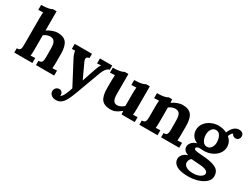

<svg xmlns="http://www.w3.org/2000/svg" viewBox="-66 -1377 3037 2315"><g transform="rotate(30 1453.0 -220.0)"><path d="M359 -469Q446 -469 483 -421.5Q520 -374 521 -268V-146Q521 -108 518 -66Q548 -69 580 -69V0H327V-59Q364 -59 374.5 -78.5Q385 -98 385 -140L384 -269Q384 -329 365 -357Q346 -385 306 -385Q283 -385 258.5 -375.5Q234 -366 218 -352V-146Q218 -103 214 -66Q246 -69 277 -69V0H25V-59Q51 -59 63 -68.5Q75 -78 78 -94.5Q81 -111 81 -140V-514Q81 -557 85 -593L18 -590V-659Q78 -659 116 -667.5Q154 -676 166 -686H218V-418Q247 -439 288 -454Q329 -469 359 -469Z M1041 -293 921 32Q892 112 868 157Q844 202 814.5 224Q785 246 742 246Q705 246 679.5 225.5Q654 205 654 172Q654 149 668.5 131.5Q683 114 705 110Q709 109 717 109Q738 109 752 123Q766 137 766 160Q766 168 765 172V173Q783 173 806 129Q829 85 847 24L695 -265Q670 -310 661 -336Q652 -362 648 -387L604 -385V-455H844V-396Q803 -392 803 -360Q803 -345 813 -325L907 -122H908L930 -187Q964 -289 969 -303Q980 -333 989 -354Q998 -375 1009 -388V-389L955 -385V-455H1126V-396Q1098 -390 1077.5 -363.5Q1057 -337 1041 -293Z M1640 -66Q1670 -69 1702 -69V0H1519L1514 -47H1513Q1477 -17 1444 -1Q1411 15 1369 15Q1283 15 1246 -32.5Q1209 -80 1209 -186V-291Q1209 -330 1212 -370L1145 -367V-436Q1206 -436 1243.5 -444.5Q1281 -453 1293 -464H1346V-185Q1346 -125 1362.5 -97Q1379 -69 1415 -69Q1438 -69 1464 -81.5Q1490 -94 1507 -113V-291Q1507 -334 1511 -370L1443 -367V-436Q1503 -436 1540.5 -444.5Q1578 -453 1591 -464H1644V-146Q1644 -103 1640 -66Z M2262 -268V-146Q2262 -103 2258 -66Q2290 -69 2321 -69V0H2069V-59Q2106 -59 2116 -78Q2126 -97 2126 -140L2125 -269Q2125 -329 2107 -357Q2089 -385 2047 -385Q2025 -385 2000.5 -375.5Q1976 -366 1960 -352V-146Q1960 -103 1956 -66Q1986 -69 2019 -69V0H1766V-59Q1802 -59 1812.5 -78.5Q1823 -98 1823 -140V-293Q1823 -334 1827 -370L1760 -367V-436Q1820 -436 1857.5 -444.5Q1895 -453 1908 -464H1955Q1955 -462 1959 -418H1961Q1989 -439 2029.5 -454Q2070 -469 2099 -469Q2187 -469 2224.5 -421.5Q2262 -374 2262 -268Z M2906 -493Q2906 -472 2892 -454.5Q2878 -437 2848 -437Q2833 -437 2817.5 -447.5Q2802 -458 2800 -473Q2787 -469 2774.5 -449.5Q2762 -430 2760 -414Q2788 -392 2802.5 -361.5Q2817 -331 2817 -296Q2817 -245 2786.5 -204Q2756 -163 2705.5 -139.5Q2655 -116 2598 -116L2571 -117Q2551 -119 2541 -119Q2519 -119 2505 -111.5Q2491 -104 2491 -92Q2491 -75 2517 -68.5Q2543 -62 2614 -58Q2735 -51 2797.5 -19.5Q2860 12 2860 86Q2860 135 2820 171.5Q2780 208 2717 227Q2654 246 2588 246Q2472 246 2420 212.5Q2368 179 2368 127Q2368 96 2389.5 68Q2411 40 2460 23Q2422 13 2405 -8Q2388 -29 2388 -57Q2388 -85 2411 -113Q2434 -141 2482 -155Q2439 -171 2413.5 -206.5Q2388 -242 2388 -290Q2388 -341 2418.5 -382Q2449 -423 2498.5 -446Q2548 -469 2602 -469Q2631 -469 2663 -462Q2695 -455 2717 -441Q2735 -488 2766 -519.5Q2797 -551 2839 -551Q2871 -551 2888.5 -535.5Q2906 -520 2906 -493ZM2520 -301Q2520 -249 2542 -213Q2564 -177 2602 -177Q2639 -177 2660.5 -208Q2682 -239 2682 -280Q2682 -332 2661 -370Q2640 -408 2601 -408Q2564 -408 2542 -376.5Q2520 -345 2520 -301ZM2487 107Q2487 142 2522 163Q2557 184 2616 184Q2659 184 2690 173Q2721 162 2737.5 145.5Q2754 129 2754 111Q2754 83 2720 68.5Q2686 54 2616 51L2586 49Q2536 47 2518 44Q2503 55 2495 72Q2487 89 2487 107Z"/></g></svg>

Font: Sumana
Style: Bold
Weight: 700
Designer: Cyreal, Alexei Vanyashin (Devanagari), Olga Karpushina (Latin)
Foundry: Cyreal
Version: Version 1.015;PS 001.015;hotconv 1.0.70;makeotf.lib2.5.58329